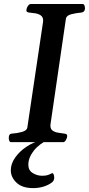

<svg xmlns="http://www.w3.org/2000/svg" viewBox="-20 -713 446 963"><path d="M23.9 -21Q23.9 -30.8 27.3 -36.6Q30.8 -42.5 41.5 -43Q65.4 -44.4 90.3 -51.3Q115.2 -58.1 117.2 -74.2L195.8 -602.5Q196.3 -605.5 196.3 -610.4Q196.3 -627.4 184.8 -635.5Q173.3 -643.6 157.2 -646.2Q141.1 -648.9 127.4 -649.9Q112.3 -651.4 112.3 -660.2Q112.3 -661.6 112.8 -663.8Q113.3 -666 113.3 -668Q113.8 -673.3 120.1 -683.1Q126.5 -692.9 134.8 -692.9H394Q401.9 -692.9 404.3 -683.6Q406.7 -674.3 406.2 -668.9Q404.3 -651.4 386.7 -649.9Q362.3 -647.9 337.6 -641.6Q313 -635.3 310.5 -618.7L233.4 -90.3Q232.9 -86.9 232.9 -82.5Q232.9 -65.4 244.4 -57.6Q255.9 -49.8 272 -47.4Q288.1 -44.9 301.8 -43Q309.6 -42 313.2 -39.8Q316.9 -37.6 316.9 -31.2Q316.9 -27.8 316.4 -24.9Q315.4 -19.5 310.1 -9.8Q304.7 0 296.4 0H36.1Q28.8 0 26.4 -7.3Q23.9 -14.6 23.9 -21ZM215.3 -36.6 226.1 -15.1Q175.3 9.3 148.7 43.7Q122.1 78.1 122.1 113.3Q122.1 141.6 144.3 155Q166.5 168.5 190.4 168.5Q204.1 168.5 214.1 166.5Q224.1 164.6 240.7 155.8Q244.6 153.8 248.3 160.2Q252 166.5 252 178.2Q252 193.4 240.2 202.1Q224.1 214.8 199.2 222.7Q174.3 230.5 146.5 230.5Q91.3 230.5 62.7 203.1Q34.2 175.8 34.2 141.1Q34.2 108.4 56.2 77.1Q78.1 45.9 113.5 22.5Q148.9 -1 188 -9.8Z"/></svg>

Font: Gelasio Medium
Style: Italic
Weight: 500
Italic angle: -8.5°
Designer: Eben Sorkin
Foundry: Eben Sorkin
Version: Version 1.008